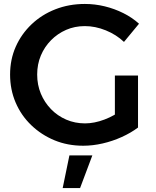

<svg xmlns="http://www.w3.org/2000/svg" viewBox="-20 -728 787 971"><path d="M607 -516Q568 -553 515 -574.5Q462 -596 409 -596Q358 -596 314.5 -577Q271 -558 238 -524.5Q205 -491 186.5 -447Q168 -403 168 -351Q168 -299 186.5 -254.5Q205 -210 238 -176Q271 -142 315 -123Q359 -104 410 -104Q457 -104 508.5 -123.5Q560 -143 601 -176L678 -83Q642 -56 595.5 -35Q549 -14 499 -2.5Q449 9 401 9Q322 9 255.5 -18.5Q189 -46 138 -95Q87 -144 59 -209.5Q31 -275 31 -351Q31 -427 59.5 -491.5Q88 -556 139.5 -605Q191 -654 260 -681Q329 -708 409 -708Q460 -708 509.5 -696Q559 -684 604 -661.5Q649 -639 683 -608ZM561 -346H678V-83H561ZM331 58H447L385 223H297Z"/></svg>

Font: Alexandria Medium
Style: Regular
Weight: 500
Designer: Mohamed Gaber
Foundry: Kief Type Foundry
Version: Version 5.100